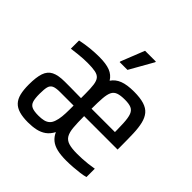

<svg xmlns="http://www.w3.org/2000/svg" viewBox="-186 -876 1043 1043"><g transform="rotate(45 335.0 -354.5)"><path d="M175 8Q135 8 107.5 0Q80 -8 63.5 -25.5Q47 -43 40 -71.5Q33 -100 33 -141Q33 -197 44 -229.5Q55 -262 82.5 -276Q110 -290 160 -290Q181 -290 202 -290Q223 -290 244 -289.5Q265 -289 286 -289V-322Q286 -364 282.5 -389.5Q279 -415 268.5 -428Q258 -441 235.5 -445.5Q213 -450 176 -450Q161 -450 142 -449Q123 -448 102 -445.5Q81 -443 57 -440V-503Q95 -511 130 -514.5Q165 -518 198 -518Q250 -518 281 -506Q312 -494 329 -466Q347 -493 379.5 -505.5Q412 -518 465 -518Q512 -518 542.5 -508.5Q573 -499 589.5 -479Q606 -459 613.5 -428Q621 -397 622.5 -355Q624 -313 624 -257V-232H367Q367 -180 370 -146.5Q373 -113 384 -94Q395 -75 419 -67.5Q443 -60 485 -60Q503 -60 523.5 -61Q544 -62 566 -64.5Q588 -67 610 -71V-7Q594 -2 570.5 1Q547 4 521 6Q495 8 469 8Q427 8 398 1Q369 -6 350 -21.5Q331 -37 320 -62Q305 -34 284 -19Q263 -4 235.5 2Q208 8 175 8ZM189 -58Q212 -58 229 -62Q246 -66 257.5 -76.5Q269 -87 275 -106Q281 -123 283.5 -146.5Q286 -170 286 -201V-232H181Q149 -232 134 -224.5Q119 -217 114.5 -199Q110 -181 110 -146Q110 -111 116 -92Q122 -73 139 -65.5Q156 -58 189 -58ZM547 -247Q547 -314 545 -355Q543 -396 535 -416.5Q527 -437 509.5 -444.5Q492 -452 461 -452Q427 -452 408 -445Q389 -438 380.5 -420.5Q372 -403 369.5 -371Q367 -339 367 -289H589ZM296 -576V-581L350 -717H433V-712L356 -576Z"/></g></svg>

Font: Saira Condensed Medium
Style: Regular
Weight: 500
Width: 3
Designer: Hector Gatti with collaboration of the Omnibus-Type team
Foundry: Omnibus-Type
Version: Version 1.101